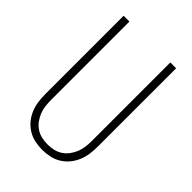

<svg xmlns="http://www.w3.org/2000/svg" viewBox="-218 -831 936 936"><g transform="rotate(45 250.0 -363.5)"><path d="M250 8Q224 8 198.5 2.5Q173 -3 151 -16.5Q129 -30 112.5 -50Q96 -70 86 -94Q76 -118 72.5 -143.5Q69 -169 69 -195V-735H109V-195Q109 -174 111.5 -153.5Q114 -133 121.5 -114Q129 -95 141.5 -78Q154 -61 171.5 -49.5Q189 -38 209 -33.5Q229 -29 250 -29Q271 -29 291 -33.5Q311 -38 328.5 -49.5Q346 -61 358.5 -78Q371 -95 378.5 -114Q386 -133 388.5 -153.5Q391 -174 391 -195V-735H431V-195Q431 -169 427.5 -143.5Q424 -118 414 -94Q404 -70 387.5 -50Q371 -30 349 -16.5Q327 -3 301.5 2.5Q276 8 250 8Z"/></g></svg>

Font: Iosevka Term Curly Extralight
Style: Regular
Weight: 200
Designer: Belleve Invis
Foundry: Belleve Invis
Version: Version 32.3.0